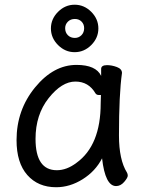

<svg xmlns="http://www.w3.org/2000/svg" viewBox="-20 -766 615 810"><path d="M219.7 -47.9Q261.7 -47.9 302.7 -79.1Q404.8 -152.8 404.8 -330.1L405.8 -365.2H397Q387.7 -365.2 382.8 -372.1Q354 -421.9 297.9 -421.9Q240.7 -421.9 185.3 -352.1Q129.9 -282.2 129.9 -180.2Q129.9 -47.9 219.7 -47.9ZM216.8 23.9Q140.6 23.9 95.2 -27.6Q49.8 -79.1 49.8 -174.8Q49.8 -301.8 127.7 -397Q205.6 -492.2 302.7 -492.2Q384.8 -492.2 406.7 -445.8V-475.1Q406.7 -491.2 431.6 -491.2Q451.7 -491.2 473.1 -483.2Q494.6 -475.1 494.6 -458Q481.9 -368.2 481.9 -194.8Q481.9 -91.8 515.6 -38.1Q519 -32.2 519 -24.9Q519 -16.1 503.9 1.5Q488.8 19 469.7 19Q423.8 19 410.6 -98.1Q382.8 -43.9 328.9 -10Q274.9 23.9 216.8 23.9ZM295.9 -606Q312 -606 323.5 -617.4Q335 -628.9 335 -647Q335 -664.1 324 -675Q313 -686 295.9 -686Q277.8 -686 266.4 -674.6Q254.9 -663.1 254.9 -647Q254.9 -628.9 266.4 -617.4Q277.8 -606 295.9 -606ZM365 -575.9Q335 -545.9 294.9 -545.9Q254.9 -545.9 224.9 -575.9Q194.8 -606 194.8 -646Q194.8 -686 224.9 -716.1Q254.9 -746.1 294.9 -746.1Q335 -746.1 365 -716.1Q395 -686 395 -646Q395 -606 365 -575.9Z"/></svg>

Font: LXGW WenKai GB Screen
Style: Regular
Weight: 400
Designer: LXGW / Fontworks Inc.
Foundry: LXGW / Fontworks Inc.
Version: Version 1.321;February 19, 2024;FontCreator 14.0.0.2901 64-b